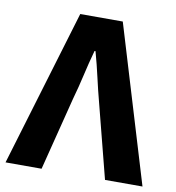

<svg xmlns="http://www.w3.org/2000/svg" viewBox="-82 -720 721 787"><g transform="rotate(10 278.0 -326.0)"><path d="M-7 0 189 -652H366L563 0H407L329 -304Q315 -357 303.5 -408Q292 -459 277 -513H273Q258 -459 246.5 -408Q235 -357 220 -304L143 0Z"/></g></svg>

Font: Source Sans 3 ExtraLight
Style: Bold
Weight: 700
Version: Version 3.052;hotconv 1.1.0;makeotfexe 2.6.0